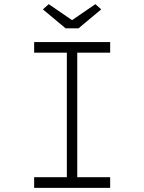

<svg xmlns="http://www.w3.org/2000/svg" viewBox="-20 -902 693 922"><path d="M144 0V-51H301V-649H144V-700H509V-649H351V-51H509V0ZM295 -766 186 -857 214 -882 341 -795H311L438 -882L466 -857L357 -766Z"/></svg>

Font: Lexend Mega ExtraLight
Style: Regular
Weight: 250
Version: Version 1.007